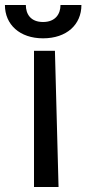

<svg xmlns="http://www.w3.org/2000/svg" viewBox="-63 -749 346 769"><path d="M171.5 0 157 -545.5H73.2V0ZM179.3 -729C179.3 -693.2 159.1 -660.9 109.4 -660.9C59.3 -660.9 40.5 -693.2 40.5 -729H-43.3C-43.3 -650.6 16 -595.5 109.4 -595.5C204.2 -595.5 263.1 -650.6 263.1 -729Z"/></svg>

Font: Inter 465
Style: Regular
Weight: 400
Designer: Rasmus Andersson
Foundry: rsms
Version: Version 3.019;Glyphs 3.1.2 (3151)